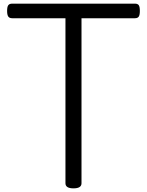

<svg xmlns="http://www.w3.org/2000/svg" viewBox="-20 -1018 806 1053"><path d="M383 15Q339 15 339 -13V-918H47Q32 -918 25.5 -927Q19 -936 19 -958Q19 -981 25.5 -989.5Q32 -998 47 -998H720Q735 -998 741 -989.5Q747 -981 747 -958Q747 -936 741 -927Q735 -918 720 -918H427V-13Q427 1 416 8Q405 15 383 15Z"/></svg>

Font: Playwrite NG Modern
Style: Regular
Weight: 400
Designer: Veronika Burian, José Scaglione
Foundry: TypeTogether
Version: Version 1.002